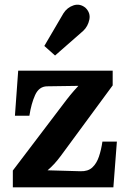

<svg xmlns="http://www.w3.org/2000/svg" viewBox="-20 -803 554 823"><path d="M35 0V-72L265 -375Q282 -397 297 -414Q312 -431 316 -435L181 -433Q147 -432 130.5 -395.5Q114 -359 106 -307H44L58 -500H463V-437L240 -134Q226 -115 212 -100Q198 -85 184 -73L325 -69Q357 -68 375.5 -85Q394 -102 404 -131.5Q414 -161 419 -196H481L466 0ZM216 -565 170 -606 252 -746Q268 -771 295 -780Q322 -789 346 -770Q369 -748 363 -719Q357 -690 337 -671Z"/></svg>

Font: Lora
Style: Bold
Weight: 700
Designer: Olga Karpushina, Alexei Vanyashin (Cyrillic)
Foundry: Cyreal
Version: Version 3.006; ttfautohint (v1.8.4.7-5d5b);gftools[0.9.30]